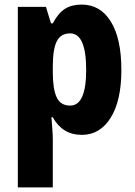

<svg xmlns="http://www.w3.org/2000/svg" viewBox="-20 -580 589 840"><path d="M337 -560Q419 -560 465 -485.5Q511 -411 511 -274Q511 -139 464 -64.5Q417 10 339 10Q294 10 262.5 -10Q231 -30 211 -67H205Q207 -38 209 -13.5Q211 11 211 30V240H58V-550H181L203 -478H211Q235 -523 264.5 -541.5Q294 -560 337 -560ZM287 -434Q246 -434 228.5 -399.5Q211 -365 211 -289V-264Q211 -190 228 -154Q245 -118 287 -118Q357 -118 357 -274Q357 -434 287 -434Z"/></svg>

Font: Noto Sans Lao Condensed ExtraBold
Style: Regular
Weight: 800
Width: 3
Designer: Monotype Design Team
Foundry: Monotype Imaging Inc.
Version: Version 2.003; ttfautohint (v1.8.4.7-5d5b)